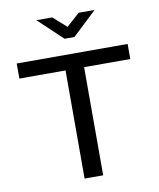

<svg xmlns="http://www.w3.org/2000/svg" viewBox="-95 -954 852 1028"><g transform="rotate(-10 331.5 -440.0)"><path d="M632.8 -669.9V-587.9H381.8V0H280.8V-587.9H29.8V-669.9ZM173.8 -879.9H259.8L332 -815.9L403.8 -879.9H490.2L358.9 -755.9H305.2Z"/></g></svg>

Font: LT Wave
Style: Regular
Weight: 400
Designer: Daniel Lyons
Version: Version 2.5 (Glyphs App)